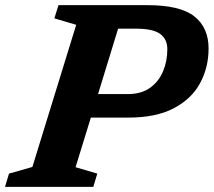

<svg xmlns="http://www.w3.org/2000/svg" viewBox="-44 -727 832 747"><path d="M250 -76.5 334.5 -51.5 319 0H-24.5L-9 -51.5L82 -77.5L252.5 -630.5L167.5 -655.5L183.5 -707H528.5Q657.5 -707 712.5 -663Q767.5 -619 767.5 -538.5Q767.5 -464.5 734.5 -403.5Q701.5 -342.5 632.5 -306Q563.5 -269.5 456 -269.5H309.5ZM453.5 -361Q506 -361 540 -385.5Q574 -410 590.5 -449.8Q607 -489.5 607 -535.5Q607 -574.5 579.2 -595Q551.5 -615.5 484 -615.5H415.5L337.5 -361Z"/></svg>

Font: Newsreader 6pt SemiBold
Style: Italic
Weight: 600
Italic angle: -17°
Designer: Hugues Gentile
Foundry: Production Type
Version: Version 1.003; ttfautohint (v1.8.3)